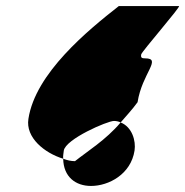

<svg xmlns="http://www.w3.org/2000/svg" viewBox="-20 -722 612 635"><path d="M74 -329C64 -267 127 -216 189 -197C188 -205 190 -215 191 -224C197 -262 335 -322 357 -322C365 -322 373 -320 379 -317C396 -337 417 -359 435 -384C450 -480 517 -529 460 -529C449 -529 445 -531 447 -542C449 -552 580 -702 572 -702H373C271 -622 97 -480 74 -329ZM189 -197C190 -137 230 -107 281 -107C340 -107 413 -146 425 -224C430 -256 417 -302 379 -317C330 -259 268 -221 228 -189C215 -189 202 -192 189 -197Z"/></svg>

Font: Ampere
Style: SCSuCndIta
Weight: 400
Version: Version 1